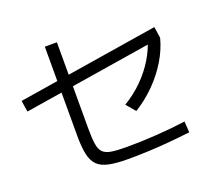

<svg xmlns="http://www.w3.org/2000/svg" viewBox="-132 -957 1265 1146"><g transform="rotate(-20 500.0 -384.5)"><path d="M495.7 15.4Q422.7 15.4 375.8 5.5Q329 -4.3 303.5 -29.5Q278 -54.7 268 -100.5Q258 -146.3 258 -218.3V-785.3H334.7V-231.7Q334.7 -172.7 340.6 -137Q346.4 -101.4 364 -84Q381.7 -66.7 417.2 -61Q452.7 -55.4 512.3 -55.4Q604 -55.4 700.7 -61.7Q797.3 -68 888.7 -80.4L893.3 -10.3Q828.7 -2.6 761.3 3.4Q694 9.4 627 12.4Q560 15.4 495.7 15.4ZM28.3 -457 17 -528.4 912.3 -671.7 923 -600.3ZM591 -295.7Q656 -334.7 707.8 -386Q759.6 -437.3 796.5 -497.5Q833.3 -557.7 851.6 -622.3L923 -600.3Q905 -530 864.5 -463Q824 -396 766.7 -338.3Q709.4 -280.6 639.7 -237.6Z"/></g></svg>

Font: M PLUS 2 Thin
Style: Regular
Weight: 100
Designer: Coji Morishita
Foundry: UNDERFOREST DESIGN
Version: Version 1.001